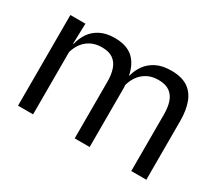

<svg xmlns="http://www.w3.org/2000/svg" viewBox="-97 -697 1011 895"><g transform="rotate(30 408.0 -249.5)"><path d="M675.5 0V-305.5Q675.5 -344 665.8 -372.2Q656 -400.5 633.8 -416Q611.5 -431.5 574 -431.5Q538.5 -431.5 512.5 -417Q486.5 -402.5 470.5 -378.2Q454.5 -354 448 -323L435.5 -380.5H445.5Q453.5 -412 472.5 -439Q491.5 -466 524 -482.5Q556.5 -499 604.5 -499Q659 -499 692.2 -477.5Q725.5 -456 741 -414.8Q756.5 -373.5 756.5 -314.5V0ZM66 0V-488H147L143.5 -371L147 -366V0ZM371 0V-305.5Q371 -344 361.2 -372.2Q351.5 -400.5 329.5 -416Q307.5 -431.5 270 -431.5Q234 -431.5 208 -417Q182 -402.5 166 -377.8Q150 -353 143.5 -321.5L128.5 -379H146.5Q154 -412 172.5 -439.2Q191 -466.5 222.8 -482.8Q254.5 -499 300 -499Q367.5 -499 402.8 -464Q438 -429 447 -362Q449.5 -352 450.5 -340.2Q451.5 -328.5 451.5 -317V0Z"/></g></svg>

Font: Anek Bangla
Style: Regular
Weight: 400
Designer: Sulekha Rajkumar (Bangla), Yesha Goshar (Latin)
Foundry: Ek Type
Version: Version 1.003